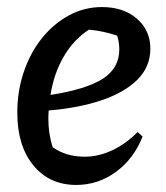

<svg xmlns="http://www.w3.org/2000/svg" viewBox="-20 -514 471 544"><path d="M196 10Q120 10 74.5 -45.5Q29 -101 29 -195Q29 -256 47.5 -310.5Q66 -365 99 -406Q132 -447 175.5 -470.5Q219 -494 269 -494Q330 -494 368 -461Q406 -428 406 -376Q406 -325 369.5 -288.5Q333 -252 268 -230Q203 -208 118 -201Q117 -190 117 -178Q117 -136 129 -97Q167 -70 220 -70Q258 -70 296.5 -87.5Q335 -105 370 -140L384 -127Q359 -64 308.5 -27Q258 10 196 10ZM318 -374Q318 -394 312 -413Q274 -426 232 -430Q189 -402 161 -354.5Q133 -307 123 -245Q225 -261 271.5 -291Q318 -321 318 -374Z"/></svg>

Font: Piazzolla Medium
Style: Italic
Weight: 500
Italic angle: -11.3°
Designer: Juan Pablo del Peral
Foundry: Huerta Tipografica
Version: Version 1.330